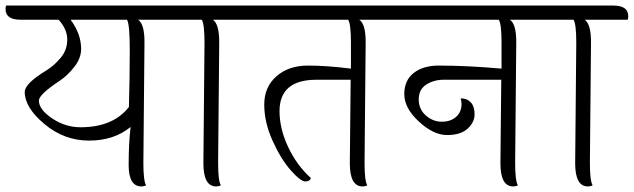

<svg xmlns="http://www.w3.org/2000/svg" viewBox="-50 -666 2281 691"><path d="M242 -490Q242 -457 218 -426Q194 -395 166 -376Q90 -326 90 -304Q90 -272 137.5 -240Q185 -208 240 -208Q357 -208 414 -281Q417 -391 417 -485.5Q417 -580 407 -595H204Q242 -544 242 -490ZM470 -515 466 -80Q466 -14 476 1Q468 5 459 5Q413 5 413 -72Q413 -149 420 -209Q360 -160 270.5 -160Q181 -160 110 -219.5Q39 -279 39 -335Q39 -365 116 -412Q144 -429 168 -457.5Q192 -486 192 -523.5Q192 -561 161 -595H24Q-30 -595 -30 -633Q-30 -642 -28 -646H550Q604 -646 604 -608Q604 -599 602 -595H447Q470 -580 470 -515Z M682 -78 686 -513Q686 -580 676 -595H592Q538 -595 538 -633Q538 -642 540 -646H819Q873 -646 873 -608Q873 -599 871 -595H716Q739 -580 739 -515L735 -80Q735 -14 745 1Q737 5 728 5Q682 5 682 -78Z M1209 -78 1212 -379H1089Q956 -379 956 -266Q956 -203 987 -137Q1018 -71 1069 -25Q1065 -13 1048.5 -13Q1032 -13 996.5 -53Q961 -93 931 -159.5Q901 -226 901 -289.5Q901 -353 945 -391.5Q989 -430 1058 -430Q1127 -430 1213 -419V-513Q1213 -580 1203 -595H861Q807 -595 807 -633Q807 -642 809 -646H1346Q1400 -646 1400 -608Q1400 -599 1398 -595H1243Q1266 -580 1266 -515L1262 -80Q1262 -14 1272 1Q1264 5 1255 5Q1209 5 1209 -78Z M1751 -78 1754 -379H1547Q1511 -379 1484 -361.5Q1457 -344 1457 -308.5Q1457 -273 1482.5 -250.5Q1508 -228 1540 -228Q1572 -228 1591.5 -245.5Q1611 -263 1611 -291Q1611 -302 1608 -312Q1631 -312 1644.5 -297.5Q1658 -283 1658 -254.5Q1658 -226 1633 -203Q1608 -180 1559 -180Q1510 -180 1457.5 -228.5Q1405 -277 1405 -327Q1405 -377 1439 -403.5Q1473 -430 1529 -430Q1632 -430 1755 -419V-513Q1755 -580 1745 -595H1388Q1334 -595 1334 -633Q1334 -642 1336 -646H1888Q1942 -646 1942 -608Q1942 -599 1940 -595H1785Q1808 -580 1808 -515L1804 -80Q1804 -14 1814 1Q1806 5 1797 5Q1751 5 1751 -78Z M2020 -78 2024 -513Q2024 -580 2014 -595H1930Q1876 -595 1876 -633Q1876 -642 1878 -646H2157Q2211 -646 2211 -608Q2211 -599 2209 -595H2054Q2077 -580 2077 -515L2073 -80Q2073 -14 2083 1Q2075 5 2066 5Q2020 5 2020 -78Z"/></svg>

Font: Laila Light
Style: Regular
Weight: 300
Designer: Hitesh Malaviya
Foundry: Indian Type Foundry
Version: Version 1.302;PS 1.0;hotconv 1.0.78;makeotf.lib2.5.61930; tt